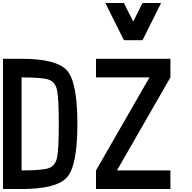

<svg xmlns="http://www.w3.org/2000/svg" viewBox="-20 -1270 1290 1290"><path d="M125 -125Q265.6 -125 308.6 -140.6Q351.6 -156.2 363.3 -210.9Q375 -265.6 375 -437.5Q375 -609.4 363.3 -664.1Q351.6 -718.8 308.6 -734.4Q265.6 -750 125 -750ZM125 -875Q359.4 -875 429.7 -796.9Q500 -718.8 500 -437.5Q500 -156.2 429.7 -78.1Q359.4 0 125 0H0V-875ZM625 -125 984.4 -750H625V-875H1125V-750L765.6 -125H1125V0H625ZM812.5 -1250 875 -1125 937.5 -1250H1062.5L937.5 -1000H812.5L687.5 -1250Z"/></svg>

Font: CraftyPE
Style: Regular
Weight: 400
Designer: Erek Butcher
Foundry: Haunted Coop
Version: Version 0.018;April 4, 2024;FontCreator 15.0.0.2962 64-bit